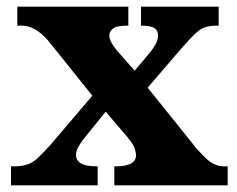

<svg xmlns="http://www.w3.org/2000/svg" viewBox="-20 -556 711 576"><path d="M13 0V-57H22Q46 -57 63 -63Q80 -69 95 -83.5Q110 -98 131 -121L257 -269L131 -426Q117 -444 103 -455.5Q89 -467 74.5 -473Q60 -479 45 -479H32V-536H365V-479H362Q330 -479 319 -470.5Q308 -462 308 -450Q308 -440 313.5 -429.5Q319 -419 331 -404L384 -344L427 -395Q439 -409 446.5 -422.5Q454 -436 454 -449Q454 -467 441 -473Q428 -479 406 -479H403V-536H636V-479H627Q608 -479 593.5 -473.5Q579 -468 564.5 -454Q550 -440 527 -414L423 -293L570 -110Q586 -92 599 -80Q612 -68 625 -62.5Q638 -57 650 -57H663V0H323V-57H328Q358 -57 373 -65.5Q388 -74 388 -90Q388 -101 382 -115.5Q376 -130 350 -159L297 -221L230 -138Q221 -126 214.5 -114.5Q208 -103 208 -91Q208 -75 222.5 -66Q237 -57 270 -57H273V0Z"/></svg>

Font: Noto Serif Tibetan ExtraBold
Style: Regular
Weight: 800
Version: Version 2.103